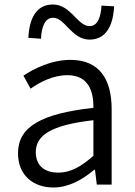

<svg xmlns="http://www.w3.org/2000/svg" viewBox="-20 -820 598 853"><path d="M217 13C285 13 347 -22 399 -66H402L410 0H476V-335C476 -465 424 -554 293 -554C206 -554 130 -514 84 -484L116 -426C157 -455 215 -486 280 -486C373 -486 396 -414 395 -341C163 -315 60 -257 60 -139C60 -41 128 13 217 13ZM239 -53C184 -53 139 -79 139 -144C139 -218 204 -264 395 -286V-128C340 -79 293 -53 239 -53ZM378 -644C454 -644 483 -711 487 -792L431 -795C428 -742 413 -704 378 -704C324 -704 295 -800 215 -800C139 -800 110 -735 106 -652L162 -648C165 -703 180 -741 216 -741C269 -741 298 -644 378 -644Z"/></svg>

Font: ChiuKong Gothic MN Normal
Style: Regular
Weight: 350
Designer: Ryoko NISHIZUKA 西塚涼子 (kana, bopomofo & ideographs); Paul D. Hunt (Latin, Greek & Cyrillic); Sandoll Communications 산돌커뮤니
Foundry: Adobe
Version: Version 1.300